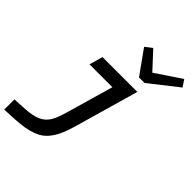

<svg xmlns="http://www.w3.org/2000/svg" viewBox="-300 -895 1275 1275"><g transform="rotate(45 337.0 -257.5)"><path d="M332 -714.8 380.9 -752 492.2 -631.8 671.9 -752 704.1 -704.1 503.9 -546.9H452.1ZM384.8 -25.9Q370.1 25.9 355.5 61.8Q340.8 97.7 320.8 126.7Q300.8 155.8 278.1 173.8Q255.4 191.9 221.9 204.6Q188.5 217.3 149.4 223.6Q110.4 230 55.2 232.9L-29.8 236.8V141.1L58.1 136.2Q129.9 132.8 170.7 115.5Q211.4 98.1 234.1 63.5Q256.8 28.8 275.9 -38.1L373 -376H158.2L185.1 -471.2H512.2Z"/></g></svg>

Font: IntelOne Mono Medium
Style: Italic
Weight: 500
Italic angle: -16°
Designer: Fred Shallcrass
Foundry: Frere-Jones Type LLC
Version: Version 1.200;hotconv 1.1.0;makeotfexe 2.6.0;FJTRelease1.2